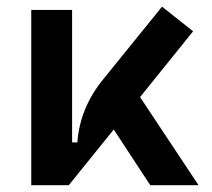

<svg xmlns="http://www.w3.org/2000/svg" viewBox="-20 -547 626 567"><path d="M72.3 0V-517.6H192.9V-126.5H208.5Q215.8 -229 286.1 -314.5L458.5 -527.3L550.3 -454.6L393.6 -260.3L566.4 0H423.8L315.9 -164.6L183.1 0Z"/></svg>

Font: Cascadia Code SemiBold
Style: Regular
Weight: 600
Monospace: yes
Designer: Aaron Bell
Foundry: Saja Typeworks
Version: Version 2404.023; ttfautohint (v1.8.4)